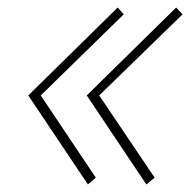

<svg xmlns="http://www.w3.org/2000/svg" viewBox="-20 -509 517 509"><path d="M243 -256 464 -471 447 -489 210 -256 368 -20 390 -38ZM88 -256 308 -471 292 -489 55 -256 213 -20 234 -38Z"/></svg>

Font: Jost* 200 Thin Italic
Style: Italic
Weight: 200
Italic angle: -10°
Version: Version 3.200; ttfautohint (v0.97) -l 8 -r 50 -G 200 -x 14 -